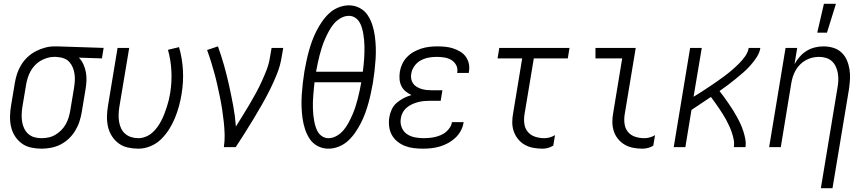

<svg xmlns="http://www.w3.org/2000/svg" viewBox="-20 -771 4540 1006"><path d="M198 8Q169 8 142 2Q115 -4 94 -19.5Q73 -35 58.5 -57.5Q44 -80 38 -106.5Q32 -133 32.5 -161Q33 -189 38 -218L58 -338Q62 -362 70 -386Q78 -410 92 -432.5Q106 -455 125.5 -473Q145 -491 168.5 -503Q192 -515 216.5 -521.5Q241 -528 266 -528H281L523 -520L514 -465L393 -469Q408 -454 417 -434Q426 -414 430 -392.5Q434 -371 433 -348Q432 -325 428 -302L408 -182Q404 -158 396 -133.5Q388 -109 374 -86Q360 -63 340.5 -44.5Q321 -26 297.5 -14Q274 -2 248 3Q222 8 198 8ZM198 -47Q216 -47 235 -51Q254 -55 270.5 -65Q287 -75 301 -89Q315 -103 324.5 -120Q334 -137 339.5 -155Q345 -173 348 -191L368 -311Q371 -330 372 -348Q373 -366 370.5 -383.5Q368 -401 361.5 -417Q355 -433 344 -445.5Q333 -458 317 -464.5Q301 -471 282 -472L272 -473H263Q245 -473 227 -467.5Q209 -462 192.5 -452.5Q176 -443 162.5 -428.5Q149 -414 140 -397.5Q131 -381 125.5 -363.5Q120 -346 117 -329L97 -209Q94 -189 93.5 -170Q93 -151 96 -132.5Q99 -114 107 -97.5Q115 -81 128.5 -69Q142 -57 160 -52Q178 -47 198 -47Z M705 8Q677 8 650 2Q623 -4 602 -19.5Q581 -35 566.5 -57.5Q552 -80 546 -106.5Q540 -133 540.5 -161Q541 -189 546 -218L596 -520H657L605 -209Q602 -189 601.5 -170Q601 -151 604 -132.5Q607 -114 615 -97.5Q623 -81 636.5 -69.5Q650 -58 668 -52.5Q686 -47 705 -47Q724 -47 743 -54.5Q762 -62 777 -75Q792 -88 804 -104.5Q816 -121 825 -138.5Q834 -156 841 -174Q848 -192 854 -210.5Q860 -229 864.5 -247.5Q869 -266 872 -285Q881 -343 878 -400Q875 -457 860 -510L918 -524Q935 -466 938.5 -403Q942 -340 931 -276Q926 -245 917.5 -214Q909 -183 896.5 -152.5Q884 -122 866 -93.5Q848 -65 824 -41.5Q800 -18 768.5 -5Q737 8 705 8Z M1153 0Q1158 -34 1157 -67Q1156 -100 1152.5 -132.5Q1149 -165 1144 -197.5Q1139 -230 1132.5 -261.5Q1126 -293 1119 -324.5Q1112 -356 1103.5 -387Q1095 -418 1085.5 -448.5Q1076 -479 1065 -509L1122 -528Q1140 -478 1154.5 -426.5Q1169 -375 1180.5 -322.5Q1192 -270 1202 -216.5Q1212 -163 1216 -108Q1234 -137 1252 -166Q1270 -195 1287.5 -224.5Q1305 -254 1321 -283.5Q1337 -313 1351 -343.5Q1365 -374 1377 -405Q1389 -436 1394 -468L1403 -520H1464L1455 -468Q1448 -426 1432 -385.5Q1416 -345 1396.5 -305.5Q1377 -266 1355 -227.5Q1333 -189 1310 -150.5Q1287 -112 1263 -74.5Q1239 -37 1215 0Z M1701 8Q1670 8 1644 -6Q1618 -20 1602.5 -43.5Q1587 -67 1578 -95Q1569 -123 1565 -152.5Q1561 -182 1560 -212.5Q1559 -243 1561 -273.5Q1563 -304 1566.5 -335Q1570 -366 1575 -397Q1580 -424 1585.5 -450.5Q1591 -477 1598.5 -504Q1606 -531 1615.5 -557Q1625 -583 1638 -608.5Q1651 -634 1667.5 -658Q1684 -682 1705 -701.5Q1726 -721 1753.5 -732Q1781 -743 1808 -743Q1839 -743 1865 -729Q1891 -715 1906.5 -691.5Q1922 -668 1931 -640Q1940 -612 1944 -582.5Q1948 -553 1949 -522.5Q1950 -492 1948 -461.5Q1946 -431 1942.5 -400Q1939 -369 1934 -338Q1929 -311 1923.5 -284.5Q1918 -258 1910.5 -231Q1903 -204 1893.5 -178Q1884 -152 1871 -126.5Q1858 -101 1841.5 -77Q1825 -53 1804 -33.5Q1783 -14 1755.5 -3Q1728 8 1701 8ZM1636 -395H1881Q1883 -412 1885 -429Q1887 -446 1888 -463Q1889 -480 1889.5 -497Q1890 -514 1889.5 -531Q1889 -548 1887.5 -564.5Q1886 -581 1883 -597Q1880 -613 1875 -629Q1870 -645 1861.5 -658Q1853 -671 1839 -679.5Q1825 -688 1808 -688Q1786 -688 1765 -676Q1744 -664 1729 -646Q1714 -628 1703 -607.5Q1692 -587 1683 -566.5Q1674 -546 1667 -524.5Q1660 -503 1654.5 -481.5Q1649 -460 1644.5 -438.5Q1640 -417 1636 -395ZM1701 -47Q1723 -47 1744 -59Q1765 -71 1780 -89Q1795 -107 1806 -127.5Q1817 -148 1826 -168.5Q1835 -189 1842 -210.5Q1849 -232 1854.5 -253.5Q1860 -275 1864.5 -296.5Q1869 -318 1873 -340H1628Q1626 -323 1624.5 -306Q1623 -289 1621.5 -272Q1620 -255 1619.5 -238Q1619 -221 1619.5 -204Q1620 -187 1621.5 -170.5Q1623 -154 1626 -138Q1629 -122 1634 -106Q1639 -90 1647.5 -77Q1656 -64 1670 -55.5Q1684 -47 1701 -47Z M2196 8Q2172 8 2147.5 5Q2123 2 2101.5 -6.5Q2080 -15 2062 -29.5Q2044 -44 2033 -64Q2022 -84 2019 -108Q2016 -132 2020 -157Q2023 -177 2032.5 -197.5Q2042 -218 2059 -232.5Q2076 -247 2095.5 -257Q2115 -267 2136 -273Q2119 -281 2105 -292.5Q2091 -304 2083 -320.5Q2075 -337 2073.5 -356Q2072 -375 2075 -395Q2078 -415 2087.5 -435.5Q2097 -456 2112.5 -472Q2128 -488 2147.5 -499Q2167 -510 2187.5 -516.5Q2208 -523 2229 -525.5Q2250 -528 2271 -528Q2292 -528 2313 -526Q2334 -524 2354 -517.5Q2374 -511 2391.5 -500.5Q2409 -490 2420.5 -474Q2432 -458 2436.5 -437.5Q2441 -417 2437 -396L2436 -389H2375L2376 -393Q2379 -414 2369.5 -431Q2360 -448 2343.5 -457.5Q2327 -467 2307 -470Q2287 -473 2267 -473Q2246 -473 2225 -469Q2204 -465 2184.5 -454.5Q2165 -444 2151.5 -425Q2138 -406 2135 -386Q2132 -372 2134.5 -358Q2137 -344 2144.5 -333.5Q2152 -323 2163.5 -316Q2175 -309 2188 -305Q2201 -301 2215 -299.5Q2229 -298 2243 -298H2298L2289 -243H2234Q2218 -243 2202 -241.5Q2186 -240 2170.5 -236Q2155 -232 2139.5 -225Q2124 -218 2111 -207Q2098 -196 2090 -181Q2082 -166 2080 -150Q2076 -126 2084.5 -104Q2093 -82 2111.5 -69Q2130 -56 2153.5 -51.5Q2177 -47 2201 -47Q2215 -47 2230.5 -48.5Q2246 -50 2260.5 -53.5Q2275 -57 2289.5 -63Q2304 -69 2316 -79Q2328 -89 2337 -102.5Q2346 -116 2348 -131H2409V-130Q2406 -108 2395 -87Q2384 -66 2366.5 -49.5Q2349 -33 2328 -21.5Q2307 -10 2285 -3.5Q2263 3 2240.5 5.5Q2218 8 2196 8Z M2823 8Q2798 8 2774 3.5Q2750 -1 2729.5 -12.5Q2709 -24 2694.5 -42Q2680 -60 2672 -82.5Q2664 -105 2664 -130Q2664 -155 2669 -180L2716 -465H2587L2596 -520H2964L2955 -465H2777L2728 -171Q2724 -146 2727.5 -121.5Q2731 -97 2746 -79.5Q2761 -62 2784 -54.5Q2807 -47 2832 -47Q2846 -47 2860.5 -51Q2875 -55 2888 -63L2879 -8Q2866 0 2851.5 4Q2837 8 2823 8Z M3347 8Q3322 8 3298 3.5Q3274 -1 3254 -12.5Q3234 -24 3219 -42Q3204 -60 3196.5 -82.5Q3189 -105 3188.5 -130Q3188 -155 3193 -180L3240 -465H3100V-520H3311L3253 -171Q3249 -146 3252.5 -121.5Q3256 -97 3270.5 -79.5Q3285 -62 3308 -54.5Q3331 -47 3356 -47Q3370 -47 3385 -51Q3400 -55 3412 -63L3403 -8Q3391 0 3376 4Q3361 8 3347 8Z M3510 0 3596 -520H3657L3614 -264Q3636 -277 3656.5 -290.5Q3677 -304 3697.5 -317.5Q3718 -331 3738 -345Q3758 -359 3778 -374Q3798 -389 3816.5 -405Q3835 -421 3852.5 -438.5Q3870 -456 3884.5 -476.5Q3899 -497 3903 -520H3964Q3960 -495 3945.5 -472.5Q3931 -450 3913.5 -430Q3896 -410 3876 -392.5Q3856 -375 3835 -358Q3814 -341 3793 -325Q3772 -309 3750 -294Q3763 -278 3774.5 -261.5Q3786 -245 3798 -228Q3810 -211 3820.5 -194Q3831 -177 3841 -159Q3851 -141 3859.5 -122.5Q3868 -104 3874.5 -84Q3881 -64 3885 -43Q3889 -22 3886 0H3825Q3828 -20 3824.5 -38.5Q3821 -57 3815 -75Q3809 -93 3801.5 -109.5Q3794 -126 3785.5 -142Q3777 -158 3767 -173.5Q3757 -189 3747 -204Q3737 -219 3726.5 -233.5Q3716 -248 3705 -263Q3679 -246 3654 -229Q3629 -212 3603 -195L3571 0Z M4281 215 4368 -311Q4372 -331 4372.5 -350Q4373 -369 4370 -387Q4367 -405 4359.5 -421.5Q4352 -438 4339 -450Q4326 -462 4308.5 -467.5Q4291 -473 4271 -473Q4254 -473 4236.5 -469Q4219 -465 4202.5 -456Q4186 -447 4172.5 -433.5Q4159 -420 4149.5 -403.5Q4140 -387 4134.5 -370Q4129 -353 4126 -335L4071 0H4010L4096 -520H4157L4143 -435Q4154 -455 4170 -473.5Q4186 -492 4206.5 -504.5Q4227 -517 4249.5 -522.5Q4272 -528 4294 -528Q4321 -528 4346 -520.5Q4371 -513 4389 -496Q4407 -479 4417 -456Q4427 -433 4431 -407.5Q4435 -382 4433.5 -355.5Q4432 -329 4428 -302L4342 215ZM4262 -600 4297 -751H4360L4313 -600Z"/></svg>

Font: Iosevka Term Curly Lt Obl
Style: Regular
Weight: 300
Italic angle: -9°
Designer: Belleve Invis
Foundry: Belleve Invis
Version: Version 32.3.0